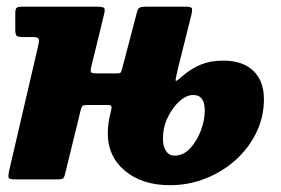

<svg xmlns="http://www.w3.org/2000/svg" viewBox="-20 -540 847 578"><path d="M347.5 -332.5 392.5 -504Q395 -514 400.5 -517Q406 -520 416.5 -520H535Q554 -520 557 -516Q560 -512 556 -495L516 -335Q507 -298 509.2 -296.5Q511.5 -295 531 -312.5Q556.5 -334 585.2 -345.8Q614 -357.5 652 -357.5Q710.5 -357.5 742.5 -327Q774.5 -296.5 774.5 -241.5Q774.5 -188 751.8 -141Q729 -94 689.5 -58.5Q650 -23 599 -2.8Q548 17.5 491.5 17.5Q408 17.5 356.2 -25.8Q304.5 -69 304.5 -137.5Q304.5 -170 314 -205.5Q316.5 -215.5 315.5 -219.8Q314.5 -224 302.5 -224H245.5Q234 -224 229.8 -221.8Q225.5 -219.5 223 -209L175.5 -14.5Q173 -5 169.2 -2.5Q165.5 0 153.5 0H26.5Q7 0 5.8 -5.5Q4.5 -11 7.5 -26L95 -402.5Q99 -419 96 -423.8Q93 -428.5 77.5 -428.5H48.5Q33.5 -428.5 29.8 -432.5Q26 -436.5 26 -452V-500.5Q26 -514 30.8 -517Q35.5 -520 48 -520H267.5Q291 -520 294 -515.5Q297 -511 292 -491.5L255 -340Q251.5 -326 254.2 -322.5Q257 -319 273.5 -319H329Q340 -319 342.5 -321Q345 -323 347.5 -332.5ZM470.5 -123Q470.5 -99.5 479.8 -85.5Q489 -71.5 505.5 -71.5Q532.5 -71.5 553 -94Q573.5 -116.5 585 -148Q596.5 -179.5 596.5 -207Q596.5 -254 562 -254Q541 -254 520 -235Q499 -216 484.8 -186.2Q470.5 -156.5 470.5 -123Z"/></svg>

Font: Besley* Narrow Heavy
Style: Italic
Weight: 800
Width: 4
Italic angle: -13°
Designer: Owen Earl
Foundry: indestructible type*
Version: Version 3.000; ttfautohint (v1.8.3)